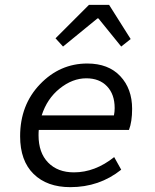

<svg xmlns="http://www.w3.org/2000/svg" viewBox="-20 -760 640 792"><path d="M270 12Q174 12 118.5 -42.5Q63 -97 63 -198Q63 -327 145 -412.5Q227 -498 340 -498Q427 -498 476 -446Q525 -394 525 -311Q525 -258 512 -224H140Q139 -217 139 -202Q139 -130 178.5 -89.5Q218 -49 285 -49Q372 -49 451 -112L480 -60Q390 12 270 12ZM336 -437Q279 -437 226.5 -395Q174 -353 152 -284H450Q453 -299 453 -314Q453 -371 421.5 -404Q390 -437 336 -437ZM240 -568 209 -602 347 -740H430L519 -599L480 -568L386 -684H382Z"/></svg>

Font: TypoPRO Source Code Pro
Style: Italic
Weight: 400
Italic angle: -11°
Monospace: yes
Designer: Paul D. Hunt, Teo Tuominen
Foundry: Adobe Systems Incorporated
Version: Version 1.030;PS 1.0;hotconv 1.0.84;makeotf.lib2.5.63406